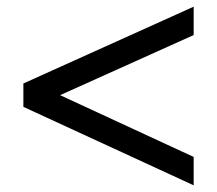

<svg xmlns="http://www.w3.org/2000/svg" viewBox="-20 -550 650 575"><path d="M560 5 50 -230V-300L560 -530V-445L160 -265L560 -80Z"/></svg>

Font: Bitter
Style: Regular
Weight: 400
Designer: Sol Matas
Foundry: Sol Matas
Version: Version 1.300;PS 001.300;hotconv 1.0.70;makeotf.lib2.5.58329